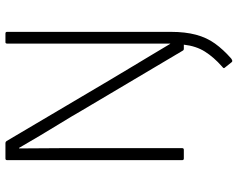

<svg xmlns="http://www.w3.org/2000/svg" viewBox="-104 -591 873 705"><g transform="rotate(-90 332.5 -238.5)"><path d="M457 176 437 151Q434 148 435 146Q436 144 441 140Q475 110 495.5 77.5Q516 45 521 0H506Q501 0 499 -4L279 -375Q256 -415 232.5 -453Q209 -491 186.5 -529Q164 -567 142 -605H140Q140 -565 140.5 -526.5Q141 -488 141 -450Q141 -412 141 -372V-6Q141 0 135 0H103Q97 0 97 -6V-649Q97 -655 103 -655H160Q164 -655 167 -651L394 -267Q417 -228 439.5 -191Q462 -154 482.5 -119.5Q503 -85 524 -50H525Q525 -87 525 -124Q525 -161 525 -197.5Q525 -234 525 -270V-649Q525 -655 530 -655H562Q568 -655 568 -649V-47Q568 5 557.5 44.5Q547 84 525 114.5Q503 145 470 174Q464 178 461.5 178Q459 178 457 176Z"/></g></svg>

Font: Sofia Sans ExtraLight
Style: Regular
Weight: 250
Version: Version 4.100-B